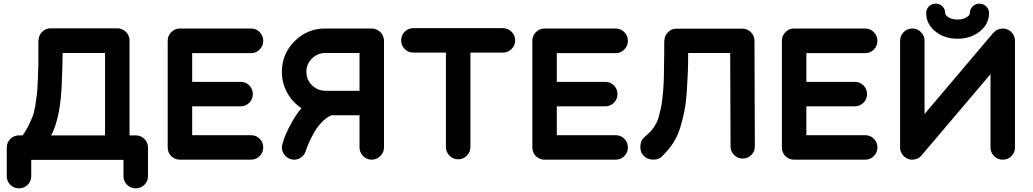

<svg xmlns="http://www.w3.org/2000/svg" viewBox="-20 -874 5655 1051"><path d="M723 -133Q751 -133 770.5 -113.5Q790 -94 790 -66V91Q790 118 770.5 137.5Q751 157 723 157Q695 157 675.5 137.5Q656 118 656 91V1H163H160H151V91Q151 118 131.5 137.5Q112 157 84 157Q56 157 36.5 137.5Q17 118 17 91V-66Q17 -94 36.5 -113.5Q56 -133 84 -133H104Q122 -158 135 -184.5Q148 -211 157.5 -234Q167 -257 173 -294.5Q179 -332 182 -357.5Q185 -383 187 -436Q189 -489 190 -523Q190 -558 190 -629V-637V-644V-652H191Q191 -682 213 -702Q232 -719 258 -719H623Q640 -719 656 -709.5Q672 -700 680.5 -685Q689 -670 689 -651V-133ZM260 -133H555V-584H323Q322 -551 321 -498Q319 -443 318 -413Q317 -384 313 -339Q308 -294 302.5 -264Q297 -234 286.5 -198.5Q276 -163 260 -133Z M1354 -583H1032V-426H1297Q1325 -426 1344.5 -406.5Q1364 -387 1364 -359Q1364 -331 1344.5 -311.5Q1325 -292 1297 -292H1032V-134H1354Q1382 -134 1401.5 -114.5Q1421 -95 1421 -67Q1421 -39 1401.5 -19.5Q1382 0 1354 0H965Q948 0 933 -8Q927 -11 922 -15Q917 -19 913 -24Q898 -43 898 -67V-651Q898 -675 913 -693Q917 -698 922 -702Q927 -706 933 -710Q948 -718 965 -718H1354Q1382 -718 1401.5 -698Q1421 -678 1421 -650.5Q1421 -623 1401.5 -603Q1382 -583 1354 -583Z M2079 -670Q2082 -660 2082 -651V-67Q2082 -40 2062 -20Q2042 0 2014.5 0Q1987 0 1967.5 -20Q1948 -40 1948 -67V-243H1792L1791 -244L1792 -242Q1765 -230 1740 -203.5Q1715 -177 1698.5 -147Q1682 -117 1671 -92.5Q1660 -68 1654 -49Q1648 -27 1630 -13.5Q1612 0 1590 0Q1581 0 1571 -3Q1545 -11 1531.5 -35Q1518 -59 1526 -86Q1541 -141 1576 -202Q1600 -246 1630 -282Q1581 -314 1552 -366.5Q1523 -419 1523 -480Q1523 -579 1592.5 -648.5Q1662 -718 1761 -718H2015Q2029 -718 2042 -712Q2055 -706 2064.5 -696Q2074 -686 2078 -673Q2078 -672 2078 -671.5Q2078 -671 2078.5 -671Q2079 -671 2079 -670ZM1778 -377H1948V-584H1761Q1718 -584 1687.5 -553.5Q1657 -523 1657 -481Q1657 -452 1671 -428.5Q1685 -405 1709 -391Q1733 -377 1761 -377H1778H1777Z M2733 -720Q2760 -720 2780 -700.5Q2800 -681 2800 -653Q2800 -625 2780 -605.5Q2760 -586 2733 -586H2555V-69Q2555 -42 2535.5 -22Q2516 -2 2488 -2Q2460 -2 2440.5 -22Q2421 -42 2421 -69V-586H2243Q2215 -586 2195.5 -605.5Q2176 -625 2176 -653Q2176 -681 2195.5 -700.5Q2215 -720 2243 -720Z M3350 -583H3028V-426H3293Q3321 -426 3340.5 -406.5Q3360 -387 3360 -359Q3360 -331 3340.5 -311.5Q3321 -292 3293 -292H3028V-134H3350Q3378 -134 3397.5 -114.5Q3417 -95 3417 -67Q3417 -39 3397.5 -19.5Q3378 0 3350 0H2961Q2944 0 2929 -8Q2923 -11 2918 -15Q2913 -19 2909 -24Q2894 -43 2894 -67V-651Q2894 -675 2909 -693Q2913 -698 2918 -702Q2923 -706 2929 -710Q2944 -718 2961 -718H3350Q3378 -718 3397.5 -698Q3417 -678 3417 -650.5Q3417 -623 3397.5 -603Q3378 -583 3350 -583Z M3622 -37 3602 -16Q3582 2 3550 -0.5Q3518 -3 3500 -25Q3483 -45 3485.5 -76.5Q3488 -108 3509 -125L3528 -142Q3543 -154 3554 -170Q3565 -186 3573.5 -201.5Q3582 -217 3588 -243Q3594 -267 3598.5 -286Q3603 -305 3606 -338Q3610 -371 3611 -392Q3613 -413 3614 -454Q3615 -494 3615 -518Q3615 -542 3616 -589V-651H3617Q3617 -681 3639 -700Q3657 -717 3683 -717H4044Q4071 -717 4090.5 -697.5Q4110 -678 4110 -650L4112 -72Q4112 -45 4092.5 -25.5Q4073 -6 4045.5 -6Q4018 -6 3998.5 -25.5Q3979 -45 3979 -72L3977 -584H3747Q3747 -517 3745 -471Q3743 -426 3739 -367Q3735 -309 3726.5 -267Q3718 -225 3705 -180.5Q3692 -136 3670.5 -100.5Q3649 -65 3622 -37Z M4716 -583H4394V-426H4659Q4687 -426 4706.5 -406.5Q4726 -387 4726 -359Q4726 -331 4706.5 -311.5Q4687 -292 4659 -292H4394V-134H4716Q4744 -134 4763.5 -114.5Q4783 -95 4783 -67Q4783 -39 4763.5 -19.5Q4744 0 4716 0H4327Q4310 0 4295 -8Q4289 -11 4284 -15Q4279 -19 4275 -24Q4260 -43 4260 -67V-651Q4260 -675 4275 -693Q4279 -698 4284 -702Q4289 -706 4295 -710Q4310 -718 4327 -718H4716Q4744 -718 4763.5 -698Q4783 -678 4783 -650.5Q4783 -623 4763.5 -603Q4744 -583 4716 -583Z M5050 -802Q5050 -824 5065 -839Q5080 -854 5102 -854Q5124 -854 5139 -839Q5154 -824 5154 -802Q5154 -790 5173.5 -778.5Q5193 -767 5221.5 -767Q5250 -767 5269.5 -778.5Q5289 -790 5289 -802Q5289 -824 5304.5 -839Q5320 -854 5341.5 -854Q5363 -854 5378.5 -839Q5394 -824 5394 -802Q5394 -743 5344 -702.5Q5294 -662 5221.5 -662Q5149 -662 5099.5 -702.5Q5050 -743 5050 -802ZM5536 -650V-651V-67Q5536 -39 5516.5 -19.5Q5497 0 5469 0Q5441 0 5421.5 -19.5Q5402 -39 5402 -67V-468L5025 -24Q5025 -23 5024 -22Q5015 -12 5002 -6Q4989 0 4974 0Q4972 0 4969 0H4968Q4959 -1 4950 -4V-5H4949Q4945 -7 4941 -9H4940Q4935 -12 4931 -16Q4929 -17 4927 -19Q4919 -27 4914 -38Q4907 -51 4907 -66Q4907 -67 4907 -67V-651Q4907 -678 4926.5 -698Q4946 -718 4974 -718Q5002 -718 5021.5 -698Q5041 -678 5041 -651V-250L5417 -694H5418Q5419 -695 5420 -696Q5429 -706 5441 -712H5442Q5452 -717 5464 -717Q5467 -718 5469 -718Q5491 -718 5508 -705Q5510 -704 5512 -702H5513Q5523 -692 5530 -679Q5536 -666 5536 -650Z"/></svg>

Font: Multiround Pro
Style: Regular
Weight: 400
Designer: Ivan Filipov, Sasha Pavljenko
Version: Version 1.005;Fontself Maker 3.5.4